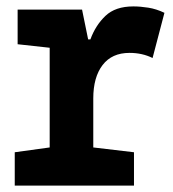

<svg xmlns="http://www.w3.org/2000/svg" viewBox="-20 -579 540 599"><path d="M26 0H398V-104L271 -119V-272Q271 -338 300 -376Q329 -414 384 -414Q424 -414 456 -398L493 -539Q468 -551 443 -555Q418 -559 396 -559Q340 -559 309 -529.5Q278 -500 262 -456H255L236 -549H35V-441L135 -430V-119L26 -104Z"/></svg>

Font: Noto Sans Mono Condensed Extra
Style: Regular
Weight: 800
Width: 3
Designer: Monotype Design Team
Foundry: Monotype Imaging Inc.
Version: Version 1.900